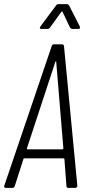

<svg xmlns="http://www.w3.org/2000/svg" viewBox="-27 -916 426 936"><path d="M297 -9 287 -140Q287 -142 285.5 -143Q284 -144 282 -144H92Q90 -144 88.5 -143Q87 -142 87 -140L45 -9Q42 0 33 0H1Q-4 0 -6 -3Q-8 -6 -6 -11L225 -691Q227 -700 236 -700H275Q284 -700 285 -691L350 -11Q350 -6 347 -3Q344 0 340 0H307Q297 0 297 -9ZM107 -188H278Q280 -188 282 -192L247 -615Q247 -618 246 -618Q245 -618 243 -615L104 -192Q104 -188 107 -188ZM170 -787 246 -889Q251 -896 258 -896H299Q305 -896 310 -889L362 -787Q363 -785 363 -781Q363 -775 355 -775H325Q319 -775 314 -782L278 -858Q277 -860 275 -860Q273 -860 272 -858L217 -782Q212 -775 205 -775H175Q169 -775 167.5 -778.5Q166 -782 170 -787Z"/></svg>

Font: Barlow Condensed Light
Style: Italic
Weight: 300
Width: 3
Italic angle: -7°
Designer: Jeremy Tribby
Foundry: Tribby Type
Version: Version 1.408